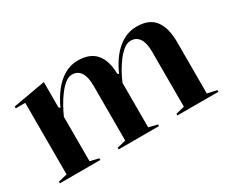

<svg xmlns="http://www.w3.org/2000/svg" viewBox="-87 -765 1202 1015"><g transform="rotate(-30 514.0 -257.5)"><path d="M37 0V-10L91 -23V-460H33V-471L231 -506V-351L239 -344Q261 -393 291 -431.5Q321 -470 359 -492.5Q397 -515 443 -515Q480 -515 507.5 -504Q535 -493 553 -471.5Q571 -450 580 -418.5Q589 -387 589 -346V-23L642 -10V0H396V-10L449 -23V-359Q449 -412 431 -439Q413 -466 380 -466Q357 -466 335.5 -448.5Q314 -431 294 -404Q274 -377 258 -348Q242 -319 231 -294V-23L284 -10V0ZM754 0V-10L807 -23V-359Q807 -412 789 -439Q771 -466 737 -466Q715 -466 693 -448.5Q671 -431 651 -404Q631 -377 615 -348Q599 -319 589 -294V-351L597 -344Q618 -393 648 -431.5Q678 -470 716.5 -492.5Q755 -515 801 -515Q842 -515 870 -502.5Q898 -490 914.5 -466.5Q931 -443 939 -410.5Q947 -378 947 -339V-23L1005 -10V0Z"/></g></svg>

Font: Kalnia Thin Medium
Style: Regular
Weight: 500
Version: Version 1.105